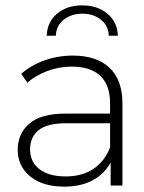

<svg xmlns="http://www.w3.org/2000/svg" viewBox="-20 -691 538 715"><path d="M436 -305V0H392V-86Q369 -43 325 -19.5Q281 4 219 4Q139 4 92.5 -34Q46 -72 46 -133Q46 -193 89 -230.5Q132 -268 225 -268H390V-306Q390 -374 353.5 -408.5Q317 -443 247 -443Q200 -443 156 -426.5Q112 -410 82 -383L59 -416Q95 -448 145.5 -466Q196 -484 251 -484Q340 -484 388 -438.5Q436 -393 436 -305ZM390 -142V-232H226Q155 -232 123.5 -206Q92 -180 92 -135Q92 -88 127 -61Q162 -34 225 -34Q285 -34 327 -61.5Q369 -89 390 -142ZM419 -558H385Q384 -595 356 -617.5Q328 -640 286.5 -640Q245 -640 217 -617.5Q189 -595 188 -558H154Q156 -610 193 -640.5Q230 -671 286 -671Q342 -671 379.5 -640.5Q417 -610 419 -558Z"/></svg>

Font: Montserrat Ace
Style: Light
Weight: 300
Designer: Julieta Ulanovsky
Foundry: Julieta Ulanovsky
Version: Version 1